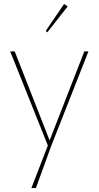

<svg xmlns="http://www.w3.org/2000/svg" viewBox="-20 -742 503 979"><path d="M221 -577 213 -584 307 -722 325 -709ZM140 217 224 0 32 -480H55L233 -26L410 -480H431L242 0L163 217Z"/></svg>

Font: Cantarell Thin
Style: Regular
Weight: 100
Designer: Dave Crossland, Nikolaus Waxweiler, Florian Fecher, Jacques Le Bailly, Eben Sorkin, Alexei Vanyashin, Alexios Zavras, Em
Version: Version 0.303